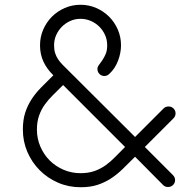

<svg xmlns="http://www.w3.org/2000/svg" viewBox="-20 -786 778 806"><path d="M245 -429Q223 -407 203 -387.5Q183 -368 168 -347Q153 -326 144 -300.5Q135 -275 135 -242Q135 -204 149.5 -170.5Q164 -137 188.5 -112.5Q213 -88 246.5 -73.5Q280 -59 318 -59Q351 -59 376.5 -68Q402 -77 423 -92Q444 -107 463.5 -127Q483 -147 505 -169ZM588 -169 706 -51Q715 -42 715 -30Q715 -18 706.5 -9.5Q698 -1 685 -1Q673 -1 665 -9L547 -128Q520 -101 496 -77.5Q472 -54 446 -37Q420 -20 389.5 -10Q359 0 318 0Q268 0 224 -19Q180 -38 147 -71Q114 -104 95 -148Q76 -192 76 -242Q76 -283 86 -313.5Q96 -344 113 -370Q130 -396 153.5 -419.5Q177 -443 204 -470Q177 -496 162.5 -527Q148 -558 148 -596Q148 -631 161.5 -662Q175 -693 198 -716Q221 -739 252 -752.5Q283 -766 318 -766Q353 -766 384 -752.5Q415 -739 438 -716Q461 -693 474.5 -662Q488 -631 488 -596Q488 -564 475.5 -531Q463 -498 439 -476Q430 -467 418 -467Q406 -467 397.5 -475.5Q389 -484 389 -497Q389 -505 395.5 -513.5Q402 -522 409.5 -533Q417 -544 423.5 -559Q430 -574 430 -596Q430 -619 421 -639Q412 -659 397 -674Q382 -689 361.5 -698Q341 -707 318 -707Q295 -707 275 -698Q255 -689 240 -674Q225 -659 216 -639Q207 -619 207 -596Q207 -577 211.5 -563Q216 -549 224 -537Q232 -525 243 -514Q254 -503 266 -491L547 -211L667 -331Q675 -339 688 -339Q700 -339 708.5 -330.5Q717 -322 717 -310Q717 -298 708 -289Z"/></svg>

Font: Hanken Light
Style: Light
Weight: 300
Designer: Alfredo Marco Pradil
Foundry: Hanken Design Co.
Version: Version 2.06 2014